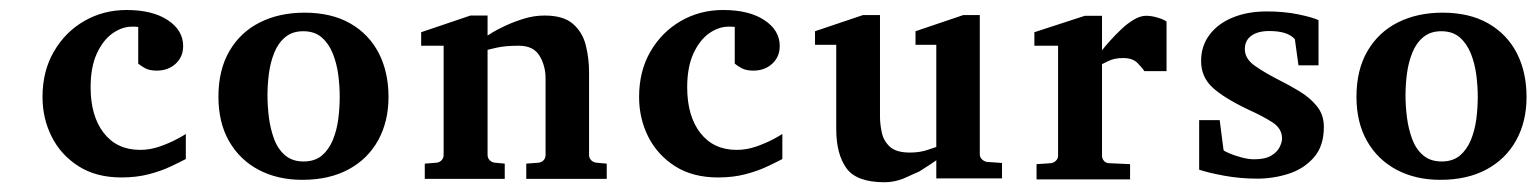

<svg xmlns="http://www.w3.org/2000/svg" viewBox="-20 -361 3105 388"><path d="M355.5 -39.6Q344.2 -33.7 325.2 -24.7Q306.2 -15.6 281 -9Q255.9 -2.4 225.6 -2.4Q174.3 -2.4 138.7 -25.1Q103 -47.9 84.5 -84.7Q65.9 -121.6 65.9 -165Q65.9 -217.3 88.9 -256.8Q111.8 -296.4 150.4 -318.6Q189 -340.8 235.8 -340.8Q288.1 -340.8 319.1 -320.3Q350.1 -299.8 350.1 -268.1Q350.1 -246.1 335 -232.2Q319.8 -218.3 296.9 -218.3Q282.7 -218.3 274.2 -222.7Q265.6 -227.1 259.3 -232.4V-306.6Q255.9 -307.1 252.9 -307.1H246.6Q226.6 -307.1 207.3 -293.5Q188 -279.8 175.5 -252.4Q163.1 -225.1 163.1 -184.6Q163.1 -126.5 189.7 -92.3Q216.3 -58.1 263.2 -58.1Q283.2 -58.1 302.7 -64.9Q322.3 -71.8 336.9 -79.6Q351.6 -87.4 355.5 -90.3Z M765.1 -165Q765.1 -115.7 744.4 -77.9Q723.6 -40 684.6 -18.8Q645.5 2.4 590.8 2.4Q541 2.4 502.7 -17.8Q464.4 -38.1 442.9 -75.7Q421.4 -113.3 421.4 -165.5Q421.4 -219.7 443.6 -257.8Q465.8 -295.9 505.1 -315.7Q544.4 -335.4 595.2 -335.4Q649.9 -335.4 687.7 -313.7Q725.6 -292 745.4 -253.7Q765.1 -215.3 765.1 -165ZM666.5 -165.5Q666.5 -186.5 663.6 -209.5Q660.6 -232.4 652.6 -252.7Q644.5 -272.9 630.1 -285.4Q615.7 -297.9 592.8 -297.9Q570.8 -297.9 556.4 -285.9Q542 -273.9 534.2 -254.4Q526.4 -234.9 523.4 -212.2Q520.5 -189.5 520.5 -168.2Q520.5 -147 523.4 -123.8Q526.4 -100.6 533.9 -80.1Q541.5 -59.6 556.2 -47.1Q570.8 -34.7 593.3 -34.7Q616.2 -34.7 630.4 -46.6Q644.5 -58.6 652.6 -78.1Q660.6 -97.7 663.6 -120.4Q666.5 -143.1 666.5 -165.5Z M1206.1 0.5H1043.5V-30.3L1067.9 -32.2Q1074.2 -32.7 1078.4 -37.1Q1082.5 -41.5 1082.5 -47.9V-202.6Q1082.5 -228 1070.3 -248.3Q1058.1 -268.6 1028.3 -268.6Q1001 -268.6 983.4 -264.6L965.3 -260.3V-47.9Q965.3 -41.5 969.7 -37.1Q974.1 -32.7 980.5 -32.2L1000 -30.3V0.5H838.4V-30.3L861.8 -32.2Q868.2 -32.7 872.3 -37.1Q876.5 -41.5 876.5 -47.9V-268.6H831.1V-295.9L930.7 -329.6H965.3V-289.1L975.1 -295.4Q984.9 -301.3 1001.5 -309.1Q1018.1 -316.9 1038.6 -323.2Q1059.1 -329.6 1080.6 -329.6Q1118.7 -329.6 1137.9 -312.7Q1157.2 -295.9 1163.8 -269.5Q1170.4 -243.2 1170.4 -214.8V-47.9Q1170.4 -41.5 1174.8 -37.1Q1179.2 -32.7 1185.5 -32.2L1206.1 -30.3Z M1561 -39.6Q1549.8 -33.7 1530.8 -24.7Q1511.7 -15.6 1486.6 -9Q1461.4 -2.4 1431.2 -2.4Q1379.9 -2.4 1344.2 -25.1Q1308.6 -47.9 1290 -84.7Q1271.5 -121.6 1271.5 -165Q1271.5 -217.3 1294.4 -256.8Q1317.4 -296.4 1356 -318.6Q1394.5 -340.8 1441.4 -340.8Q1493.7 -340.8 1524.7 -320.3Q1555.7 -299.8 1555.7 -268.1Q1555.7 -246.1 1540.5 -232.2Q1525.4 -218.3 1502.4 -218.3Q1488.3 -218.3 1479.7 -222.7Q1471.2 -227.1 1464.8 -232.4V-306.6Q1461.4 -307.1 1458.5 -307.1H1452.1Q1432.1 -307.1 1412.8 -293.5Q1393.6 -279.8 1381.1 -252.4Q1368.7 -225.1 1368.7 -184.6Q1368.7 -126.5 1395.3 -92.3Q1421.9 -58.1 1468.8 -58.1Q1488.8 -58.1 1508.3 -64.9Q1527.8 -71.8 1542.5 -79.6Q1557.1 -87.4 1561 -90.3Z M2004.9 -0.5H1872.1V-37.1L1862.3 -30.3L1837.9 -14.6L1804.2 0.5Q1785.6 7.3 1767.6 7.3Q1710.9 7.3 1690.4 -21.2Q1669.9 -49.8 1669.9 -100.1V-270.5H1627V-297.9L1724.1 -330.6H1758.3V-126Q1758.3 -109.9 1762 -93Q1765.6 -76.2 1778.3 -64.5Q1791 -52.7 1818.8 -52.7Q1839.8 -52.7 1856 -58.6L1872.1 -64V-270.5H1830.1V-297.9L1926.8 -330.6H1960V-48.8Q1960 -43 1964.8 -38.6Q1969.7 -34.2 1975.6 -33.7L2004.9 -31.7V-0.5Z M2337.4 -217.3H2292.5Q2288.6 -223.6 2278.8 -233.6Q2269 -243.7 2250 -243.7Q2231 -243.7 2219.2 -237.3L2207 -231.4V-46.4Q2207 -40.5 2210.9 -35.9Q2214.8 -31.2 2221.7 -31.2L2263.7 -29.3V1.5H2074.7V-29.3L2104 -31.2Q2109.9 -32.2 2114 -36.4Q2118.2 -40.5 2118.2 -46.4V-268.6H2070.3V-295.9L2172.4 -329.1H2207V-259.3Q2212.9 -267.1 2223.4 -278.8Q2233.9 -290.5 2246.3 -302.2Q2258.8 -314 2271.7 -321.5Q2284.7 -329.1 2295.9 -329.1Q2307.1 -329.1 2319.3 -325.4Q2331.5 -321.8 2337.4 -317.4Z M2644.5 -229H2604L2596.7 -281.7Q2582.5 -298.3 2544.9 -298.3Q2522 -298.3 2508.8 -288.8Q2495.6 -279.3 2495.6 -261.7Q2495.6 -242.2 2515.9 -228Q2536.1 -213.9 2562 -200.7Q2584.5 -189.5 2606 -176.5Q2627.4 -163.6 2641.4 -146.2Q2655.3 -128.9 2655.3 -104.5Q2655.3 -65.9 2635.3 -43Q2615.2 -20 2584.5 -10Q2553.7 0 2520.5 0Q2485.4 0 2452.9 -6.1Q2420.4 -12.2 2403.3 -18.1V-118.2H2444.8L2452.6 -57.6Q2453.6 -55.7 2464.6 -51Q2475.6 -46.4 2489.5 -42.7Q2503.4 -39.1 2514.2 -39.1Q2536.6 -39.1 2548.8 -46.4Q2561 -53.7 2565.9 -63.7Q2570.8 -73.7 2570.8 -81.1Q2570.8 -101.1 2551.8 -113.5Q2532.7 -126 2502.4 -139.6Q2453.1 -163.1 2430.2 -184.3Q2407.2 -205.6 2407.2 -237.8Q2407.2 -268.1 2424.3 -290.8Q2441.4 -313.5 2471.4 -325.7Q2501.5 -337.9 2539.6 -337.9Q2575.2 -337.9 2603.5 -332Q2631.8 -326.2 2644.5 -320.3Z M3064.9 -165Q3064.9 -115.7 3044.2 -77.9Q3023.4 -40 2984.4 -18.8Q2945.3 2.4 2890.6 2.4Q2840.8 2.4 2802.5 -17.8Q2764.2 -38.1 2742.7 -75.7Q2721.2 -113.3 2721.2 -165.5Q2721.2 -219.7 2743.4 -257.8Q2765.6 -295.9 2804.9 -315.7Q2844.2 -335.4 2895 -335.4Q2949.7 -335.4 2987.5 -313.7Q3025.4 -292 3045.2 -253.7Q3064.9 -215.3 3064.9 -165ZM2966.3 -165.5Q2966.3 -186.5 2963.4 -209.5Q2960.4 -232.4 2952.4 -252.7Q2944.3 -272.9 2929.9 -285.4Q2915.5 -297.9 2892.6 -297.9Q2870.6 -297.9 2856.2 -285.9Q2841.8 -273.9 2834 -254.4Q2826.2 -234.9 2823.2 -212.2Q2820.3 -189.5 2820.3 -168.2Q2820.3 -147 2823.2 -123.8Q2826.2 -100.6 2833.7 -80.1Q2841.3 -59.6 2856 -47.1Q2870.6 -34.7 2893.1 -34.7Q2916 -34.7 2930.2 -46.6Q2944.3 -58.6 2952.4 -78.1Q2960.4 -97.7 2963.4 -120.4Q2966.3 -143.1 2966.3 -165.5Z"/></svg>

Font: MANDARAM
Style: Book
Weight: 400
Designer: CLT@C-DIT
Version: Version 1.28